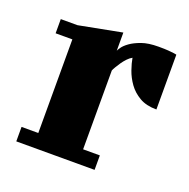

<svg xmlns="http://www.w3.org/2000/svg" viewBox="-91 -548 627 636"><g transform="rotate(20 222.5 -230.0)"><path d="M30 -431H89L240 -460V-396Q241 -399 247.5 -408.5Q254 -418 268.5 -428.5Q283 -439 306.5 -447.5Q330 -456 366 -456Q388 -456 400.5 -455Q413 -454 420 -453Q428 -452 430 -451V-258Q394 -258 370 -272Q346 -286 331 -307Q316 -328 308 -351Q300 -374 297 -392Q288 -387 280 -378.5Q272 -370 265.5 -360.5Q259 -351 254 -342.5Q249 -334 247 -329V-51H306V0H30V-51H89V-381H30Z"/></g></svg>

Font: Bigshot One
Style: Regular
Weight: 400
Designer: Gesine Todt
Foundry: Gesine Todt
Version: Version 1.000